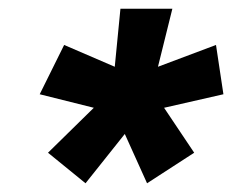

<svg xmlns="http://www.w3.org/2000/svg" viewBox="-20 -688 532 440"><path d="M176 -268 90 -338 195 -441 71 -472 127 -585 243 -535 256 -668H375L342 -535L475 -585L492 -472L356 -441L425 -338L317 -268L266 -381Z"/></svg>

Font: Gantari ExtraBold
Style: Italic
Weight: 800
Italic angle: -10°
Designer: Anugrah Pasau
Foundry: Lafontype
Version: Version 1.000